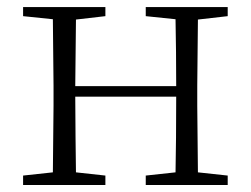

<svg xmlns="http://www.w3.org/2000/svg" viewBox="-20 -528 717 548"><path d="M396 -481.9V-507.8H629.9V-481.9L544.9 -472.2L543 -283.2V-226.1L544.9 -36.1L629.9 -26.9V0H396V-26.9L481 -36.1Q481.9 -76.7 482.4 -135.5Q482.9 -194.3 482.9 -252H194.8Q194.8 -194.3 195.6 -135.7Q196.3 -77.1 196.8 -36.1L280.8 -26.9V0H45.9V-26.9L130.9 -36.1L132.8 -226.1V-283.2L130.9 -473.1L45.9 -481.9V-507.8H280.8V-481.9L196.8 -472.2L194.8 -282.2H482.9Q482.9 -326.2 482.4 -379.4Q481.9 -432.6 481 -473.1Z"/></svg>

Font: Source Han Serif TW ExtraLight
Style: Regular
Weight: 250
Designer: Ryoko NISHIZUKA Ë•øÂ°öÊ∂ºÂ≠ê (kana & ideographs); Frank Grie√ühammer (Latin, Greek & Cyrillic); Wenlong ZHANG Âº†ÊñáÈæô 
Foundry: Adobe
Version: Version 2.003;hotconv 1.1.1;makeotfexe 2.6.0